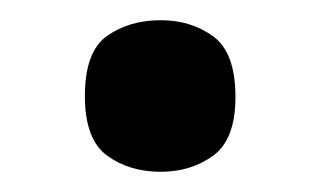

<svg xmlns="http://www.w3.org/2000/svg" viewBox="-20 -163 317 190"><path d="M139 7Q108 7 86 -9Q64 -25 64 -68Q64 -112 86 -127.5Q108 -143 139 -143Q169 -143 191 -127Q213 -111 213 -67Q213 -25 191 -9Q169 7 139 7Z"/></svg>

Font: Noto Serif Vithkuqi SemiBold
Style: Regular
Weight: 600
Version: Version 1.005